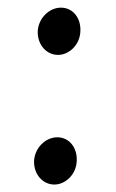

<svg xmlns="http://www.w3.org/2000/svg" viewBox="-20 -536 309 512"><path d="M142.6 -515.6C111.3 -515.6 82.5 -487.8 80.6 -452.6C79.6 -417 103.5 -389.6 134.8 -389.6C164.6 -389.6 193.4 -417 194.3 -452.6C196.3 -487.8 174.3 -515.6 142.6 -515.6ZM132.8 -169.9C101.6 -169.9 72.8 -142.1 70.8 -106.9C69.8 -71.3 93.8 -43.9 125 -43.9C154.8 -43.9 183.6 -71.3 184.6 -106.9C186.5 -142.1 164.6 -169.9 132.8 -169.9Z"/></svg>

Font: Lora Italic
Style: Regular
Weight: 400
Italic angle: -3°
Designer: Olga Karpushina, Alexei Vanyashin
Foundry: Cyreal
Version: Version 1.011;PS 001.011;hotconv 1.0.70;makeotf.lib2.5.58329